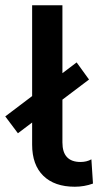

<svg xmlns="http://www.w3.org/2000/svg" viewBox="-36 -703 373 729"><path d="M86 -154V-683H201V-162Q201 -88 270 -88Q293 -88 311 -98L317 -6Q284 6 248 6Q171 6 128.5 -35.5Q86 -77 86 -154ZM-16 -261 255 -466 302 -401 32 -197Z"/></svg>

Font: Montserrat Ace
Style: Bold
Weight: 600
Designer: Julieta Ulanovsky
Foundry: Julieta Ulanovsky
Version: Version 1